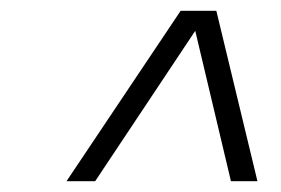

<svg xmlns="http://www.w3.org/2000/svg" viewBox="-20 -769 519 355"><path d="M103 -434 314 -749H380L456 -434H407L341 -712L156 -434Z"/></svg>

Font: Saira SemiExpanded Light
Style: Italic
Weight: 300
Width: 6
Italic angle: -12°
Designer: Hector Gatti with collaboration of the Omnibus-Type team
Foundry: Omnibus-Type
Version: Version 1.101